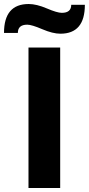

<svg xmlns="http://www.w3.org/2000/svg" viewBox="-64 -937 443 957"><path d="M237 -769Q199 -769 146.5 -791.5Q94 -814 72 -814Q25 -814 25 -773H-44Q-44 -917 79 -917Q118 -917 169.5 -895Q221 -873 244 -873Q291 -873 291 -913H359Q359 -769 237 -769ZM78 0V-700H236V0Z"/></svg>

Font: Overpass Heavy
Style: Regular
Weight: 900
Designer: Delve Withrington, Thomas Jockin
Foundry: Delve Fonts
Version: Version 3.000;DELV;Overpass